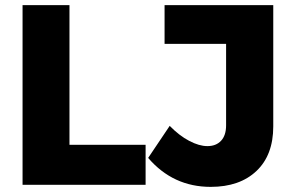

<svg xmlns="http://www.w3.org/2000/svg" viewBox="-20 -721 1142 749"><path d="M68 -701H251V-156H548V0H68ZM802 8Q655 8 558 -105L642 -230Q679 -192 718 -171.5Q757 -151 789 -151Q823 -151 842.5 -172Q862 -193 862 -232V-550H622V-701H1046V-228Q1046 -116 980.5 -54Q915 8 802 8Z"/></svg>

Font: Montserrat V1
Style: Bold
Weight: 700
Designer: Julieta Ulanovsky
Foundry: Julieta Ulanovsky
Version: Version 6.001